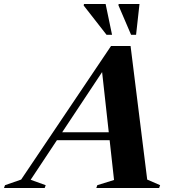

<svg xmlns="http://www.w3.org/2000/svg" viewBox="-101 -938 868 958"><path d="M168 -238.5 180.5 -278H516.5L504 -238.5ZM633.5 -42 698 -14 693 0H379.5L384.5 -14L468 -40L406 -600.5L423.5 -601L52 -41L127 -14L122 0H-81L-76 -14L4.5 -42L453 -708.5H550.5ZM458 -764.5H430.5L316.5 -910.5L318 -918H426ZM578 -764.5H553L490 -911.5L491 -918H595Z"/></svg>

Font: Newsreader 60pt
Style: Bold Italic
Weight: 700
Italic angle: -17°
Designer: Hugues Gentile
Foundry: Production Type
Version: Version 1.003